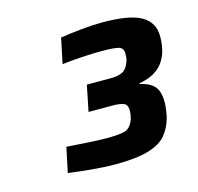

<svg xmlns="http://www.w3.org/2000/svg" viewBox="-68 -875 546 530"><g transform="rotate(-15 205.5 -610.0)"><path d="M201 -416Q171 -416 133 -419.5Q95 -423 67 -427L82 -498Q111 -496 143.5 -494Q176 -492 197 -492Q231 -492 247.5 -496.5Q264 -501 273 -524Q275 -531 276 -537Q277 -543 277 -550Q277 -566 266.5 -570.5Q256 -575 233 -575H166L181 -649H248Q271 -649 283.5 -655.5Q296 -662 303 -682Q305 -688 305.5 -693.5Q306 -699 306 -705Q306 -721 292 -724.5Q278 -728 243 -728Q218 -728 186.5 -726Q155 -724 131 -721L146 -793Q171 -797 205 -800.5Q239 -804 265 -804Q345 -804 378 -784.5Q411 -765 411 -726Q411 -714 409.5 -702.5Q408 -691 405 -681Q395 -651 374 -635.5Q353 -620 322 -615V-613Q350 -607 363 -592.5Q376 -578 376 -547Q376 -537 374.5 -526.5Q373 -516 371 -506Q364 -478 347.5 -457.5Q331 -437 296 -426.5Q261 -416 201 -416Z"/></g></svg>

Font: Saira Thin
Style: Bold Italic
Weight: 700
Italic angle: -12°
Version: Version 1.101